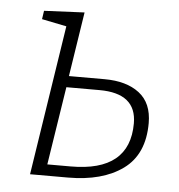

<svg xmlns="http://www.w3.org/2000/svg" viewBox="-44 -570 569 611"><g transform="rotate(5 240.5 -264.0)"><path d="M284 -322Q354 -322 395 -290.5Q436 -259 436 -195Q436 -95 370.5 -47.5Q305 0 195 0H74L148 -479L69 -495L73 -522L202 -528L170 -322ZM201 -36Q389 -36 389 -190Q389 -286 271 -286H165L126 -36Z"/></g></svg>

Font: Bitter Pro Light
Style: Italic
Weight: 300
Italic angle: -9°
Designer: Sol Matas, and Bitter project Authors
Foundry: Sol Matas
Version: Version 1.010